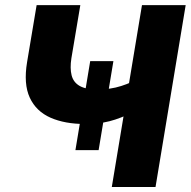

<svg xmlns="http://www.w3.org/2000/svg" viewBox="-20 -748 763 768"><path d="M320.8 -252Q239.3 -252 181.9 -277.3Q124.5 -302.7 99.1 -357.4Q73.7 -412.1 88.4 -500L126.5 -727.5H301.3L265.6 -515.1Q259.3 -475.1 266.4 -447Q273.4 -418.9 298.3 -404.5Q323.2 -390.1 370.1 -390.1Q421.9 -390.1 465.1 -404.1Q508.3 -418 538.1 -436.5L515.6 -301.3Q462.4 -274.4 418.5 -263.2Q374.5 -252 320.8 -252ZM427.2 0 547.9 -727.5H722.7L602.1 0ZM281.7 -147.5 340.8 -503.4H433.6L374.5 -147.5Z"/></svg>

Font: Inter 28pt ExtraBold
Style: Italic
Weight: 800
Italic angle: -9.3988°
Designer: Rasmus Andersson
Foundry: rsms
Version: Version 4.001;git-66647c0bb